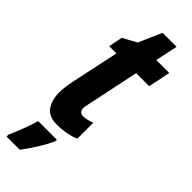

<svg xmlns="http://www.w3.org/2000/svg" viewBox="-290 -682 923 923"><g transform="rotate(45 171.0 -220.5)"><path d="M253 -13V-121Q237 -114 221 -111Q205 -108 198 -108Q169 -108 169 -138Q169 -145 171 -154Q173 -163 175 -172L230 -435H319L342 -548H254L278 -662H183L131 -544L61 -506L47 -435H96L44 -190Q34 -140 34 -107Q34 -56 57.5 -23Q81 10 138 10Q163 10 196 4.5Q229 -1 253 -13ZM95 221Q118 191 145 148Q172 105 187 71V61H60Q51 94 34.5 137Q18 180 5 208V221Z"/></g></svg>

Font: Noto Sans UI Condensed ExtraBold
Style: Italic
Weight: 800
Width: 3
Designer: Monotype Design Team
Foundry: Monotype Imaging Inc.
Version: 1.001